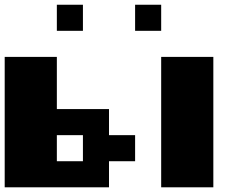

<svg xmlns="http://www.w3.org/2000/svg" viewBox="-20 -798 1040 818"><path d="M666.7 0V-555.6H888.9V0ZM333.3 -222.2H222.2V-111.1H333.3ZM444.4 -111.1V0H0V-555.6H222.2V-333.3H444.4V-222.2H555.6V-111.1ZM333.3 -666.7H222.2V-777.8H333.3ZM666.7 -666.7H555.6V-777.8H666.7Z"/></svg>

Font: Pixeloid Sans
Style: Bold
Weight: 700
Monospace: yes
Designer: GGBot
Version: 0.3